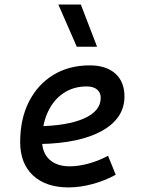

<svg xmlns="http://www.w3.org/2000/svg" viewBox="-20 -815 626 845"><path d="M286.6 -83Q325.7 -83 370.1 -95.2Q414.6 -107.4 455.6 -129.4L489.3 -45.9Q441.4 -19.5 386.7 -4.9Q332 9.8 282.2 9.8Q181.6 9.8 125.2 -43Q68.8 -95.7 68.8 -189.9Q68.8 -291.5 107.2 -367.2Q145.5 -442.9 214.4 -485.1Q283.2 -527.3 375 -527.3Q447.3 -527.3 487.5 -491.2Q527.8 -455.1 527.8 -390.6Q527.8 -294.9 429.9 -239.7Q332 -184.6 156.7 -181.2L146.5 -259.3Q277.3 -261.2 350.3 -293.9Q423.3 -326.7 423.3 -384.3Q423.3 -407.7 407.2 -421.1Q391.1 -434.6 361.3 -434.6Q303.2 -434.6 259 -404.8Q214.8 -375 190.2 -321.3Q165.5 -267.6 165 -195.8Q165.5 -142.6 197.8 -112.8Q230 -83 286.6 -83ZM317.9 -609.4 236.8 -794.9H335.9L407.2 -609.4Z"/></svg>

Font: Cascadia Code
Style: Italic
Weight: 400
Italic angle: -10°
Designer: Aaron Bell
Foundry: Saja Typeworks
Version: Version 2407.024